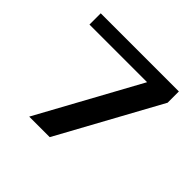

<svg xmlns="http://www.w3.org/2000/svg" viewBox="-158 -843 1025 1025"><g transform="rotate(45 355.0 -330.0)"><path d="M60 -575V-660H650V-575L335 0H180L495 -575Z"/></g></svg>

Font: Xolonium
Style: Regular
Weight: 400
Designer: Severin Meyer
Version: Version 4.2